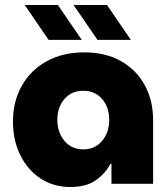

<svg xmlns="http://www.w3.org/2000/svg" viewBox="-20 -737 675 770"><path d="M262 13Q195 13 143 -21Q91 -55 61.5 -114.5Q32 -174 32 -250Q32 -330 67.5 -393Q103 -456 167.5 -491.5Q232 -527 318 -527Q403 -527 465 -492Q527 -457 560.5 -395.5Q594 -334 594 -256V0H427V-80H423Q401 -39 362.5 -13Q324 13 262 13ZM314 -138Q361 -138 389.5 -172Q418 -206 418 -257Q418 -307 389.5 -340Q361 -373 314 -373Q267 -373 238.5 -340Q210 -307 210 -257Q210 -206 238.5 -172Q267 -138 314 -138ZM371 -577 275 -717H409L505 -577ZM175 -577 79 -717H212L308 -577Z"/></svg>

Font: MuseoModerno ExtraBold
Style: Regular
Weight: 800
Designer: Pablo Cosgaya, Héctor Gatti, Marcela Romero, and the Authors of The MuseoModerno Project.
Foundry: Omnibus-Type Team
Version: Version 1.001